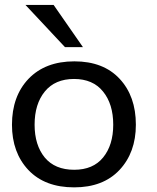

<svg xmlns="http://www.w3.org/2000/svg" viewBox="-20 -769 654 799"><path d="M288.6 10.7C368.7 10.7 431.6 -13.2 477.1 -61.5C522.5 -109.9 545.4 -172.4 545.4 -250C545.4 -329.1 522.9 -392.6 478 -440.9C433.1 -489.3 370.1 -513.7 289.6 -513.7C208.5 -513.7 145 -489.3 98.6 -440.9C52.7 -392.6 29.8 -328.6 29.8 -250C29.8 -172.4 52.7 -109.9 98.1 -61.5C144 -13.2 207.5 10.7 288.6 10.7ZM288.6 -62.5C235.4 -62.5 194.3 -79.6 166 -113.8C138.2 -147.9 124 -193.4 124 -250C124 -307.6 138.2 -353.5 166.5 -388.2C194.8 -422.9 235.4 -440.4 288.1 -440.4C340.3 -440.4 380.9 -422.9 408.7 -388.2C437 -353.5 451.2 -307.6 451.2 -250C451.2 -193.4 437 -147.9 409.2 -113.8C381.3 -79.6 341.3 -62.5 288.6 -62.5ZM325.2 -572.8 203.1 -748.5H85.9L250.5 -572.8Z"/></svg>

Font: Ride
Style: Regular
Weight: 400
Version: Version 3.000